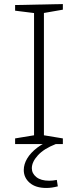

<svg xmlns="http://www.w3.org/2000/svg" viewBox="-20 -715 386 953"><path d="M292 -667 189 -649 198 -660V-34L189 -45L292 -28V0H55V-28L158 -45L149 -34V-660L159 -649L55 -662V-690L292 -695ZM210 218Q157 218 127.5 192.5Q98 167 98 129Q98 100 115 71.5Q132 43 165.5 17.5Q199 -8 249 -25L257 0Q198 23 168 56Q138 89 138 120Q138 146 160.5 164Q183 182 224 182Q233 182 242.5 181Q252 180 262 178L267 210Q251 214 237.5 216Q224 218 210 218Z"/></svg>

Font: Bitter Thin Light
Style: Regular
Weight: 300
Version: Version 2.002